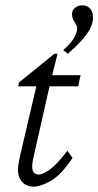

<svg xmlns="http://www.w3.org/2000/svg" viewBox="-20 -697 371 725"><path d="M253.9 -100.6Q209 -34.2 170.4 -13.2Q131.8 7.8 107.4 7.8Q80.1 7.8 64 -9.8Q47.9 -27.3 47.9 -54.7Q47.9 -65.4 49.8 -78.1Q51.8 -90.8 56.6 -112.3L117.2 -371.1H48.8L51.8 -385.7L185.5 -494.1H197.3L171.9 -392.6L109.4 -116.2Q105.5 -98.6 103.5 -87.9Q101.6 -77.1 101.6 -67.4Q101.6 -38.1 127 -38.1Q141.6 -38.1 168.5 -57.1Q195.3 -76.2 234.4 -127.9ZM142.6 -371.1 152.3 -413.1H284.2L275.4 -371.1ZM236.3 -494.1 218.8 -507.8Q251 -536.1 261.2 -557.1Q271.5 -578.1 271.5 -587.9Q271.5 -595.7 268.6 -601.6Q265.6 -607.4 261.7 -613.3Q257.8 -619.1 254.9 -626.5Q252 -633.8 252 -644.5Q252 -658.2 263.2 -667.5Q274.4 -676.8 290 -676.8Q309.6 -676.8 320.3 -664.6Q331.1 -652.3 331.1 -630.9Q331.1 -608.4 318.8 -586.4Q306.6 -564.5 285.6 -541.5Q264.6 -518.6 236.3 -494.1Z"/></svg>

Font: Crimson Pro ExtraLight
Style: Italic
Weight: 250
Italic angle: -12°
Designer: Jacques Le Bailly
Foundry: Baron von Fonthausen
Version: Version 1.003